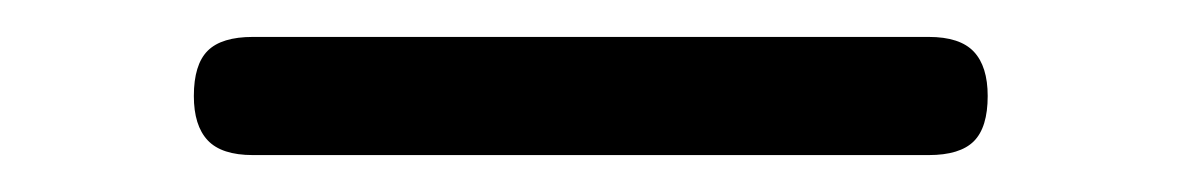

<svg xmlns="http://www.w3.org/2000/svg" viewBox="-20 -382 640 104"><path d="M117 -298Q100 -298 92.5 -306Q85 -314 85 -330Q85 -347 92.5 -354.5Q100 -362 117 -362H483Q500 -362 507.5 -354Q515 -346 515 -330Q515 -313 507.5 -305.5Q500 -298 483 -298Z"/></svg>

Font: Maple Mono ExtraLight
Style: Regular
Weight: 275
Monospace: yes
Designer: subframe7536
Version: Version 7.000